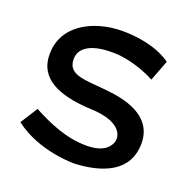

<svg xmlns="http://www.w3.org/2000/svg" viewBox="-107 -611 767 777"><g transform="rotate(20 277.0 -222.5)"><path d="M520 -107C520 -176 477 -236 349 -256C237 -273 145 -256 145 -334C145 -389 205 -418 307 -412C307 -412 385 -408 469 -363L503 -452C436 -500 344 -508 293 -508C165 -508 34 -440 48 -300C59 -201 166 -172 283 -167C406 -162 427 -107 417 -75C409 -52 385 -22 313 -22C226 -22 149 -56 77 -94L30 -20C140 66 294 63 294 63C411 57 520 17 520 -107Z"/></g></svg>

Font: McLaren
Style: Regular
Weight: 400
Designer: Astigmatic (AOETI)
Foundry: Astigmatic (AOETI)
Version: Version 1.000